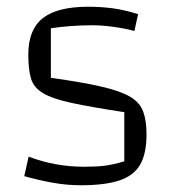

<svg xmlns="http://www.w3.org/2000/svg" viewBox="-20 -535 507 570"><path d="M64 -373Q64 -447 107 -481Q150 -515 242 -515Q282 -515 317 -510Q352 -505 390 -493L379 -443Q354 -450 319 -455Q284 -460 255 -460Q220 -460 188 -457.5Q156 -455 131 -451V-304Q224 -291 280.5 -278Q337 -265 366 -248Q395 -231 405 -204Q415 -177 415 -136Q415 -80 396.5 -47Q378 -14 335 0.5Q292 15 220 15Q180 15 139.5 8Q99 1 52 -12L65 -70Q143 -40 230 -40Q266 -40 290.5 -43Q315 -46 349 -56V-202Q250 -217 192.5 -229.5Q135 -242 107.5 -258.5Q80 -275 72 -302Q64 -329 64 -373Z"/></svg>

Font: Changa ExtraLight
Style: Regular
Weight: 250
Designer: Eduardo Rodriguez Tunni
Foundry: Eduardo Rodriguez Tunni
Version: Version 3.002; ttfautohint (v1.8.2)